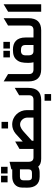

<svg xmlns="http://www.w3.org/2000/svg" viewBox="1299 -2096 984 3622"><g transform="rotate(-90 1791.0 -285.0)"><path d="M608 0H688V-145H634C578 -145 550 -176 550 -239V-597L408 -563V-546H268C160 -546 64 -489 63 -357L62 -260C61 -123 126 -29 268 -29H342C388 -29 427 -38 458 -56C489 -19 539 0 608 0ZM162 -634H287V-757H162ZM200 -244V-333C200 -378 223 -401 268 -401H408V-243C408 -197 386 -174 342 -174H261C220 -174 200 -197 200 -244ZM330 -634H455V-757H330Z M658 0H1650V-145H1525V-270C1525 -419 1410 -547 1253 -547C1191 -547 1132 -525 1079 -481L932 -348V-491L792 -409V-145H658ZM947 -145V-176L1098 -312C1143 -353 1194 -398 1256 -398C1323 -398 1384 -337 1384 -257V-145ZM1178 -625H1303V-748H1178Z M1620 0H1715C1868 0 1944 -81 1944 -242V-499L1805 -416V-229C1805 -173 1776 -145 1718 -145H1620ZM1702 187H1827V64H1702Z M2295 0H2355V-145H2292C2234 -145 2205 -173 2205 -229V-625L2066 -708V-242C2066 -81 2142 0 2295 0Z M2325 0H3021V-145H2895V-294C2895 -463 2804 -533 2666 -533C2570 -533 2514 -513 2472 -462C2428 -411 2416 -349 2416 -245C2416 -210 2419 -177 2427 -145H2325ZM2519 -590H2644V-713H2519ZM2558 -239V-295C2558 -353 2587 -382 2645 -382C2718 -382 2753 -365 2753 -294V-145H2641C2585 -145 2558 -176 2558 -239ZM2687 -590H2812V-713H2687Z M2991 0H3030C3183 0 3259 -81 3259 -242V-708L3120 -625V-229C3120 -173 3091 -145 3033 -145H2991Z M3381 0H3522V-709L3381 -624Z"/></g></svg>

Font: All Genders v4
Style: Bold
Weight: 700
Designer: Rassam Alawdi
Foundry: Rassam Art
Version: Version 3.100;FEAKit 1.0